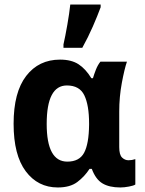

<svg xmlns="http://www.w3.org/2000/svg" viewBox="-20 -817 640 847"><path d="M343 -606Q369 -653 389.5 -700Q410 -747 424 -785V-797H290Q286 -759 277 -707.5Q268 -656 260 -621V-606ZM375 -72H385Q402 -26 432 -8Q462 10 511 10Q528 10 549 6Q570 2 577 -3V-115Q562 -110 547 -110Q531 -110 518.5 -122Q506 -134 506 -168V-325Q506 -390 517.5 -451.5Q529 -513 540 -545H423Q411 -530 403 -509.5Q395 -489 390 -472H383Q358 -513 326.5 -533.5Q295 -554 245 -554Q151 -554 95.5 -482Q40 -410 40 -271Q40 -133 93.5 -61.5Q147 10 235 10Q289 10 321 -14Q353 -38 375 -72ZM186 -270Q186 -440 275 -440Q331 -440 352 -396.5Q373 -353 373 -272V-266Q372 -182 351 -143Q330 -104 277 -104Q186 -104 186 -270Z"/></svg>

Font: Noto Sans Mono UI
Style: Bold
Weight: 700
Designer: Monotype Design team
Foundry: Monotype Imaging Inc.
Version: 1.000